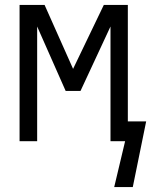

<svg xmlns="http://www.w3.org/2000/svg" viewBox="-20 -570 640 775"><path d="M485 0H426V-463L305 -203H245L130 -463V0H59V-550H160L275 -292L399 -550H496V-80H570L516 185H441Z"/></svg>

Font: JuliaMono Medium
Style: Regular
Weight: 500
Monospace: yes
Designer: cormullion
Foundry: corm
Version: Version 0.054; ttfautohint (v1.8.4)